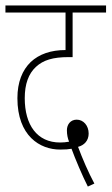

<svg xmlns="http://www.w3.org/2000/svg" viewBox="-20 -642 410 706"><path d="M303 44 327 33C305 -8 283 -59 267 -102C290 -108 306 -125 306 -151C306 -180 287 -202 262 -202C239 -202 226 -184 226 -163C226 -147 229 -133 234 -121C223 -119 212 -118 201 -118C116 -118 71 -183 71 -281C71 -333 85 -371 112 -396C139 -421 174 -432 233 -432H247V-596H370V-622H0V-596H221V-458C167 -458 124 -443 93 -414C62 -384 44 -340 44 -281C44 -142 127 -92 201 -92C221 -92 232 -93 243 -95C256 -59 284 7 303 44Z"/></svg>

Font: Noto Sans ExtraCondensed Thin
Style: Italic
Weight: 100
Width: 2
Italic angle: -12°
Designer: Monotype Design Team
Foundry: Monotype Imaging Inc.
Version: Version 2.013